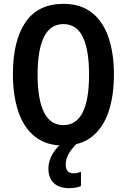

<svg xmlns="http://www.w3.org/2000/svg" viewBox="-20 -745 657 996"><path d="M571 -358Q571 -248 543 -165Q515 -82 457 -36Q399 10 309 10Q219 10 161 -36.5Q103 -83 75 -166.5Q47 -250 47 -359Q47 -535 112.5 -630Q178 -725 309 -725Q399 -725 457 -679Q515 -633 543 -550.5Q571 -468 571 -358ZM175 -358Q175 -230 208 -163Q241 -96 309 -96Q442 -96 442 -358Q442 -487 409.5 -553.5Q377 -620 309 -620Q241 -620 208 -553Q175 -486 175 -358ZM321 109Q321 154 361 154Q374 154 383.5 151.5Q393 149 400 146V220Q389 225 374 228Q359 231 339 231Q286 231 258.5 204Q231 177 231 129Q231 91 253 53Q275 15 318 -15L378 0Q346 33 333.5 58Q321 83 321 109Z"/></svg>

Font: Avrile Sans Condensed SemiBold
Style: Regular
Weight: 600
Width: 3
Designer: Monotype Design Team
Foundry: Monotype Imaging Inc.
Version: Version 2.001;September 10, 2019;FontCreator 11.5.0.2425 64-